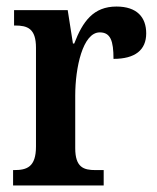

<svg xmlns="http://www.w3.org/2000/svg" viewBox="-20 -567 481 587"><path d="M20 0H297V-47H272C236 -47 210 -55 210 -114V-275C210 -360 233 -468 285 -468C318 -468 327 -442 327 -387C393 -387 427 -414 427 -465C427 -514 399 -547 336 -547C266 -547 233 -502 207 -434H203L187 -536H23V-489H26C64 -489 90 -480 90 -421V-119C90 -56 62 -47 23 -47H20Z"/></svg>

Font: Noto Serif Georgian Condensed SemiBold
Style: Regular
Weight: 600
Width: 3
Designer: Monotype Design Team, Akaki Razmadze
Foundry: Google LLC
Version: Version 2.003